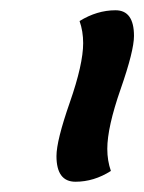

<svg xmlns="http://www.w3.org/2000/svg" viewBox="-20 -800 281 374"><path d="M127 -446Q90 -446 90 -496Q90 -526 116 -600.5Q142 -675 142 -716Q142 -739 135 -759Q169 -780 205 -780Q241 -780 241 -730Q241 -701 215 -626.5Q189 -552 189 -510Q189 -487 196 -467Q163 -446 127 -446Z"/></svg>

Font: Lemonada Light
Style: Regular
Weight: 300
Designer: Mohamed Gaber (Arabic), Eduardo Tunni (Latin)
Foundry: Kief Type Foundry
Version: Version 4.004